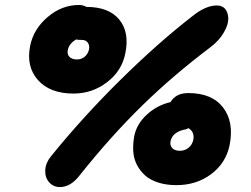

<svg xmlns="http://www.w3.org/2000/svg" viewBox="-20 -737 1017 778"><path d="M277.8 -357.9Q182.6 -357.9 134 -412.4Q85.4 -466.8 102.1 -550.8Q115.7 -619.1 173.1 -668Q230.5 -716.8 299.8 -716.8Q317.4 -716.8 330.1 -709Q421.4 -709 463.4 -657.5Q505.4 -606 487.8 -521Q474.1 -450.2 414.1 -404.1Q354 -357.9 277.8 -357.9ZM223.1 21Q196.3 21 179.2 1.7Q162.1 -17.6 163.3 -47.1Q164.6 -76.7 186 -103Q314.5 -261.7 466.8 -412.1Q619.1 -562.5 758.8 -670.9Q813 -714.8 857.9 -714.8Q890.6 -714.8 900.9 -685.5Q913.6 -650.9 887.2 -606Q868.7 -572.8 833 -545.9Q679.7 -430.2 555.2 -308.3Q430.7 -186.5 306.2 -30.8Q268.1 21 223.1 21ZM254.9 -535.2Q251 -517.6 261.2 -506.8Q271.5 -496.1 292 -496.1Q310.5 -496.1 323.7 -507.6Q336.9 -519 340.8 -537.1Q343.8 -553.2 335.7 -564.2Q327.6 -575.2 313 -575.2Q295.9 -575.2 288.1 -577.1Q259.8 -559.6 254.9 -535.2ZM694.8 13.2Q654.3 13.2 621.8 2.9Q589.4 -7.3 568.6 -25.6Q547.9 -43.9 534.9 -68.8Q522 -93.8 520 -123Q518.1 -152.3 523.9 -185.1Q533.7 -234.9 575.4 -272.9Q617.2 -311 670.9 -323.2Q692.4 -359.9 743.2 -359.9Q838.9 -359.9 884 -301.3Q929.2 -242.7 910.2 -147.9Q895 -75.7 835.4 -31.2Q775.9 13.2 694.8 13.2ZM670.9 -164.1Q668 -147.5 678.2 -136.7Q688.5 -126 709 -126Q729 -126 743.9 -138.2Q758.8 -150.4 763.2 -169.9Q769.5 -202.6 743.2 -217.8Q741.2 -215.8 732.9 -212.9Q679.2 -203.6 670.9 -164.1Z"/></svg>

Font: Shantell Sans Irregular
Style: Bold Italic
Weight: 700
Italic angle: -11.31°
Designer: Stephen Nixon, Anya Danilova, Shantell Martin
Foundry: Arrow Type
Version: Version 1.006;[9816181b4]